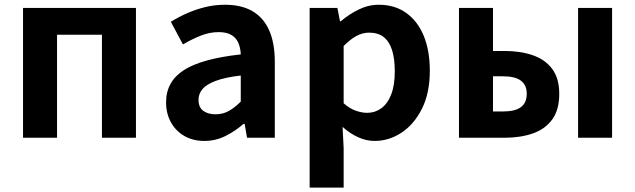

<svg xmlns="http://www.w3.org/2000/svg" viewBox="-20 -594 2739 828"><path d="M79.3 0V-559.8H566.3V0H419.6V-444.1H226V0Z M861.4 13.8Q811.9 13.8 774.6 -7.9Q737.4 -29.5 716.8 -67.2Q696.2 -105 696.2 -152.6Q696.2 -242.2 772.9 -291.6Q849.7 -341 1018.3 -359.4Q1017.2 -386.8 1008.1 -408.6Q999 -430.4 978.4 -442.9Q957.8 -455.5 923.1 -455.5Q884.3 -455.5 846.3 -440.5Q808.3 -425.6 769 -402.4L716.7 -500.1Q750.1 -520.7 787.2 -537.1Q824.3 -553.4 865.3 -563.5Q906.3 -573.5 950.1 -573.5Q1021.4 -573.5 1069 -545.7Q1116.6 -517.8 1140.9 -463Q1165.1 -408.3 1165.1 -327V0H1045.4L1034.9 -59.9H1030.4Q994.3 -28.4 952 -7.3Q909.8 13.8 861.4 13.8ZM909.7 -101.1Q941.1 -101.1 966.6 -115.4Q992.1 -129.7 1018.3 -155.8V-268.4Q950.4 -260.3 910.2 -245.2Q870 -230.1 853.1 -209.7Q836.1 -189.3 836.1 -163.8Q836.1 -130.8 856.7 -116Q877.3 -101.1 909.7 -101.1Z M1315.3 214.9V-559.8H1435L1446.4 -501.9H1449.2Q1484.3 -532.1 1526.5 -552.8Q1568.7 -573.5 1613.8 -573.5Q1682.7 -573.5 1732 -538.1Q1781.4 -502.6 1807.5 -439.1Q1833.6 -375.6 1833.6 -288.9Q1833.6 -192.9 1799.6 -125Q1765.5 -57.1 1711.3 -21.7Q1657.2 13.8 1595.7 13.8Q1559.5 13.8 1524.4 -2.2Q1489.2 -18.1 1457.3 -46.8L1462 44.4V214.9ZM1563.6 -107.4Q1597 -107.4 1624.1 -126.9Q1651.2 -146.4 1666.9 -186.2Q1682.5 -226.1 1682.5 -286.6Q1682.5 -340.3 1670.9 -377.5Q1659.2 -414.6 1635.1 -433.9Q1611.1 -453.2 1571.8 -453.2Q1543.5 -453.2 1517.2 -439Q1491 -424.9 1462 -395.7V-148.7Q1488.7 -125.3 1515 -116.3Q1541.2 -107.4 1563.6 -107.4Z M1959.3 0V-559.8H2106V-374.2H2156.5Q2224 -374.2 2277.4 -355.9Q2330.7 -337.6 2361.2 -297Q2391.8 -256.4 2391.8 -189Q2391.8 -120 2361.2 -78.4Q2330.7 -36.8 2277.4 -18.4Q2224 0 2156.5 0ZM2106 -113.3H2148.7Q2201.1 -113.3 2226.3 -131.9Q2251.6 -150.5 2251.6 -189.8Q2251.6 -227.5 2226.3 -246.2Q2201.1 -265 2148.7 -265H2106ZM2473 0V-559.8H2619.6V0Z"/></svg>

Font: Noto Sans SC Thin
Style: Regular
Weight: 100
Designer: Ryoko NISHIZUKA 西塚涼子 (kana, bopomofo & ideographs); Paul D. Hunt (Latin, Greek & Cyrillic); Sandoll Communications 산돌커뮤니
Foundry: Adobe
Version: Version 2.004-H2;hotconv 1.0.118;makeotfexe 2.5.65603